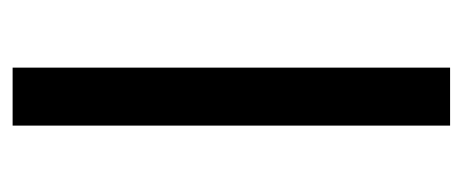

<svg xmlns="http://www.w3.org/2000/svg" viewBox="-240 -512 751 312"><g transform="rotate(90 136.0 -355.5)"><path d="M183.6 -710.9V0H89.4V-710.9Z"/></g></svg>

Font: Vazirmatn RD FD
Style: Regular
Weight: 400
Designer: Saber Rastikerdar
Foundry: Saber Rastikerdar
Version: Version 33.003